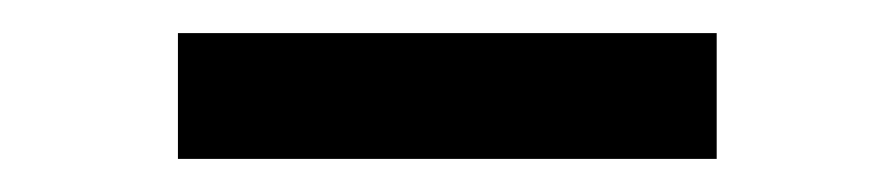

<svg xmlns="http://www.w3.org/2000/svg" viewBox="-20 -711 540 116"><path d="M87.5 -615V-691H413V-615Z"/></svg>

Font: Geologica Roman
Style: Regular
Weight: 400
Designer: Sindre Bremnes, Frode Helland
Foundry: Monokrom Skriftforlag AS
Version: Version 1.010;gftools[0.9.28]